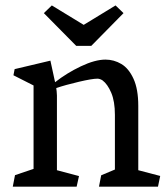

<svg xmlns="http://www.w3.org/2000/svg" viewBox="-20 -698 626 718"><path d="M30.3 -416.5 34.7 -439.5 168.5 -471.2 186 -390.6Q229.5 -424.8 282.5 -450Q335.4 -475.1 374.5 -475.1Q406.2 -475.1 433.8 -458.7Q461.4 -442.4 479.2 -403.6Q497.1 -364.7 497.1 -301.8V-61.5L579.1 -40L570.8 0H350.1L358.4 -42.5L409.7 -64V-268.6Q409.7 -318.8 396 -351.1Q382.3 -383.3 363.3 -397.5Q353.5 -403.8 344.2 -403.8Q324.7 -403.8 274.7 -392.1Q224.6 -380.4 190.4 -368.7Q190.9 -365.7 191.9 -356.2Q192.9 -346.7 192.9 -340.8V-61.5L275.4 -39.6L266.6 0H27.8L36.1 -43L105.5 -66.4V-378.4ZM412.1 -677.7 441.9 -648.9 321.3 -526.4H265.1L144 -648.9L173.8 -677.7L293 -605Z"/></svg>

Font: Vesper Libre
Style: Regular
Weight: 400
Designer: Robert Keller & Kimya Gandhi
Foundry: Mota Italic
Version: Version 1.058